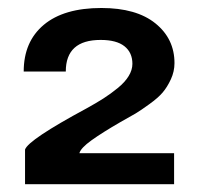

<svg xmlns="http://www.w3.org/2000/svg" viewBox="-20 -765 522 490"><path d="M43.9 -294.9V-383.3Q52.2 -408.2 200.7 -488.3Q225.6 -502 243.9 -513.7Q262.2 -525.4 280.5 -540.3Q298.8 -555.2 308.3 -570.8Q317.9 -586.4 317.9 -602.1Q317.9 -630.9 297.6 -647Q277.3 -663.1 236.8 -663.1Q147.9 -663.1 147.9 -582.5H40.5Q40.5 -658.7 91.8 -701.7Q143.1 -744.6 238.8 -744.6Q328.1 -744.6 376.7 -705.3Q425.3 -666 425.3 -604Q425.3 -582.5 416 -562.5Q406.7 -542.5 395 -528.8Q383.3 -515.1 361.3 -499.3Q339.4 -483.4 325.9 -475.3Q312.5 -467.3 287.6 -453.6Q241.2 -426.8 213.6 -407Q186 -387.2 182.6 -374H424.3V-294.9Z"/></svg>

Font: Epilogue SemiBold
Style: Regular
Weight: 600
Designer: Tyler Finck
Foundry: Etcetera Type Co
Version: Version 2.112